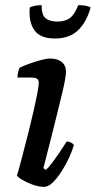

<svg xmlns="http://www.w3.org/2000/svg" viewBox="-20 -728 373 748"><path d="M152 0Q131 0 107.5 -8.5Q84 -17 66.5 -27.5Q49 -38 46 -45Q50 -55 57 -82Q64 -109 73.5 -145Q83 -181 93 -221Q103 -261 111.5 -298.5Q120 -336 125.5 -364.5Q131 -393 131 -406Q131 -418 123 -422Q115 -426 101 -426H48Q48 -437 51 -448Q54 -459 56 -464Q70 -471 93.5 -479.5Q117 -488 139.5 -494Q162 -500 175 -500Q204 -500 220.5 -486.5Q237 -473 237 -449Q237 -439 234 -420.5Q231 -402 224 -373Q217 -344 207 -302.5Q197 -261 182.5 -204Q168 -147 149 -73L159 -66Q170 -76 184.5 -95.5Q199 -115 214.5 -138Q230 -161 240 -177Q249 -177 257 -172.5Q265 -168 268 -163Q262 -142 249.5 -114.5Q237 -87 220 -60.5Q203 -34 185.5 -17Q168 0 152 0ZM194 -578Q136 -578 113.5 -611Q91 -644 96 -699Q101 -702 114 -705Q127 -708 142 -708Q142 -669 158 -656.5Q174 -644 203 -644Q233 -644 251.5 -657Q270 -670 285 -708Q304 -708 316.5 -705Q329 -702 333 -699Q318 -643 284.5 -610.5Q251 -578 194 -578Z"/></svg>

Font: Texturina 12pt SemiBold
Style: Italic
Weight: 600
Italic angle: -11°
Version: Version 1.002